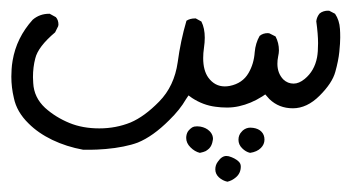

<svg xmlns="http://www.w3.org/2000/svg" viewBox="-20 -11 665 364"><path d="M3.9 104Q2.4 112.8 2 120.1Q1.5 127.4 1.5 134.3Q1.5 154.8 6.3 174.8Q11.7 201.2 34.2 223.1Q52.2 241.2 79.1 254.2Q106 267.1 137.7 272.9Q142.1 272.9 152.3 272.9Q162.6 272.9 180.4 271.5Q198.2 270 213.9 266.8Q229.5 263.7 241.2 259.3Q270 247.6 300.8 216.8Q321.3 196.8 332.5 177.2L337.4 169.9L344.2 174.8Q365.2 188.5 388.7 191.4Q398.9 192.9 410.4 192.9Q421.9 192.9 433.1 190.4Q455.6 185.5 477.1 171.9L482.9 168Q489.3 175.3 490.7 176.8Q508.8 194.3 535.2 194.3Q562 194.3 585.9 170.4Q609.9 146.5 615.7 125.2Q621.6 104 623.3 87.2Q625 70.3 625 60.3Q625 50.3 624.5 43.9Q623.5 27.3 615.2 15.1L604 9.3Q603.5 9.3 600.6 9.3Q597.7 9.3 593.5 10.5Q589.4 11.7 585.9 14.6Q580.6 21 579.6 29.3Q583 54.2 583 70.8Q583 87.4 581.1 97.7Q576.2 123.5 557.6 138.7Q546.9 147.5 536.6 147.5Q525.4 147.5 517.1 139.6Q505.9 127.9 505.9 109.9Q505.9 103 507.3 96.2Q508.8 89.4 508.8 84.5Q508.8 70.3 502.4 58.1L490.7 52.2Q489.3 51.8 487.8 51.8Q478.5 51.8 472.2 57.1Q464.4 70.8 462.9 87.9Q461.4 109.9 451.2 127.4Q439.9 147 415.5 151.9Q410.6 152.8 406.2 152.8Q387.2 152.8 375 136.2Q365.2 122.6 365.2 99.1Q365.2 89.8 366.7 79.6Q368.2 69.3 368.2 60.5Q368.2 42.5 361.8 29.8L351.1 23.9Q350.6 23.9 350.1 23.9Q340.3 23.9 333.5 28.3Q322.3 66.4 316.9 106.9Q310.5 152.3 281.7 181.6Q253.9 210 227.5 221.2Q199.7 232.4 168.2 232.4Q136.7 232.4 111.8 222.2Q85.4 211.4 65.4 193.4Q44.4 173.8 43 146.5Q42.5 140.6 42.5 135.3Q42.5 116.2 46.9 99.6Q52.2 77.6 84.5 50.3L90.3 38.6Q90.8 37.1 90.8 35.6Q90.8 26.9 85.9 21.5L74.2 15.1Q73.7 15.1 73.2 15.1Q55.2 15.1 42 26.4Q11.2 60.5 3.9 104ZM460 231.4Q457.5 231 454.6 231Q446.8 231 440.4 236.3L438.5 238.3Q432.1 244.6 432.1 253.9Q432.1 263.2 439 270Q445.8 276.9 454.1 278.8Q467.3 276.9 474.6 269.5Q481.4 262.7 481.4 253.7Q481.4 244.6 475.8 238.8Q470.2 232.9 460 231.4ZM383.8 252.4Q383.8 245.1 378.9 239.3L377 237.3Q370.6 231 359.9 229Q356.4 228.5 353.8 228.5Q351.1 228.5 348.1 229Q344.2 230 340.8 233.2Q337.4 236.3 335.9 238.8Q333 244.1 333 250.5Q333 260.3 341.1 268.3Q349.1 276.4 358.9 278.8Q366.2 277.3 370.1 275.4Q374 272.9 376.5 270.5Q381.8 265.1 383.3 255.4Q383.8 253.9 383.8 252.4ZM427.2 325.2Q436.5 317.4 436.5 304.7Q436.5 298.8 432.1 294.9Q425.3 288.6 413.6 285.2Q411.6 284.7 409.2 284.7Q400.4 284.7 393.1 295.4Q388.2 301.8 388.2 310.1Q388.2 318.8 395 325.2Q401.9 331.5 411.1 333.5Q419.9 331.5 427.2 325.2Z"/></svg>

Font: NaikaiFont
Style: Light
Weight: 300
Version: Version 1.89